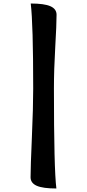

<svg xmlns="http://www.w3.org/2000/svg" viewBox="-20 -887 496 1093"><path d="M154 122Q154 65 161.5 -105.5Q169 -276 169 -383Q169 -751 155 -867Q232 -867 267 -851.5Q302 -836 302 -803Q302 -747 294.5 -619Q287 -491 287 -383Q287 78 301 186Q224 186 189 170.5Q154 155 154 122Z"/></svg>

Font: Merienda One
Style: Regular
Weight: 400
Designer: Eduardo Rodriguez Tunni
Foundry: Eduardo Rodriguez Tunni
Version: Version 1.001